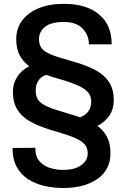

<svg xmlns="http://www.w3.org/2000/svg" viewBox="-20 -741 662 993"><path d="M551.3 50.8Q551.3 137.2 484.1 184.3Q417 231.4 305.7 231.4Q257.3 231.4 210.9 220.9Q164.6 210.4 127 186.8Q89.4 163.1 67.1 123.3Q44.9 83.5 44.9 24.4L162.6 23.4Q162.6 67.9 184.3 92.8Q206.1 117.7 239 127.7Q272 137.7 305.7 137.7Q367.2 137.7 400.4 113.3Q433.6 88.9 433.6 51.8Q433.6 25.9 419.7 7.8Q405.8 -10.3 372.1 -25.6Q338.4 -41 278.3 -58.6Q206.1 -78.1 154.3 -103Q102.5 -127.9 74.7 -166.7Q46.9 -205.6 46.9 -265.1Q46.9 -310.1 69.1 -344Q91.3 -377.9 131.3 -398.4Q98.6 -422.4 81.3 -456.1Q64 -489.7 64 -538.6Q64 -593.8 94.5 -634.8Q125 -675.8 180.2 -698.5Q235.4 -721.2 310.5 -721.2Q425.8 -721.2 491.7 -667Q557.6 -612.8 557.6 -511.7H439.9Q439.9 -559.6 407 -593.5Q374 -627.4 310.5 -627.4Q243.2 -627.4 212.4 -601.6Q181.6 -575.7 181.6 -539.6Q181.6 -511.7 194.1 -493.4Q206.5 -475.1 240 -460.7Q273.4 -446.3 335.9 -429.2Q410.2 -409.7 461.9 -384.5Q513.7 -359.4 541 -320.8Q568.4 -282.2 568.4 -222.7Q568.4 -177.2 546.1 -143.8Q523.9 -110.4 483.9 -89.8Q516.6 -65.9 533.9 -32.2Q551.3 1.5 551.3 50.8ZM320.8 -157.2Q340.8 -151.9 359.4 -146Q377.9 -140.1 394.5 -134.3Q451.7 -157.2 451.7 -214.8Q451.7 -241.7 437.5 -260.7Q423.3 -279.8 388.9 -296.1Q354.5 -312.5 293.5 -330.6Q272.9 -336.4 254.2 -342Q235.4 -347.7 218.3 -354Q190.4 -343.8 177.5 -322.3Q164.6 -300.8 164.6 -272.9Q164.6 -243.7 177.2 -224.6Q189.9 -205.6 223.6 -190.4Q257.3 -175.3 320.8 -157.2Z"/></svg>

Font: Vazirmatn RD Medium
Style: Regular
Weight: 500
Designer: Saber Rastikerdar
Foundry: Saber Rastikerdar
Version: Version 33.003